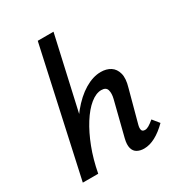

<svg xmlns="http://www.w3.org/2000/svg" viewBox="-171 -822 869 939"><g transform="rotate(-30 263.0 -352.5)"><path d="M370 6Q348 6 331.5 -3Q315 -12 309.5 -32.5Q304 -53 312 -85L361 -279Q368 -307 362.5 -327Q357 -347 330 -347Q300 -347 267.5 -320.5Q235 -294 205 -246.5Q175 -199 151 -136.5Q127 -74 113 0H49Q73 -103 109.5 -182Q146 -261 190 -315Q234 -369 281 -397Q328 -425 372 -425Q404 -425 426.5 -410.5Q449 -396 457 -366Q465 -336 451 -289L403 -111Q398 -93 401 -82Q404 -71 419 -71Q429 -71 441 -78Q453 -85 471 -100L501 -63Q467 -29 434 -11.5Q401 6 370 6ZM26 0 182 -711H271L111 0Z"/></g></svg>

Font: Ysabeau Infant SemiBold
Style: Italic
Weight: 600
Italic angle: -12°
Designer: Christian Thalmann (Catharsis Fonts)
Version: Version 2.002; featfreeze: ss01,ss02,lnum